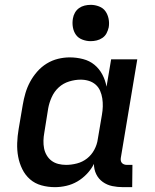

<svg xmlns="http://www.w3.org/2000/svg" viewBox="-20 -765 640 793"><path d="M207 8Q178 8 151 0.5Q124 -7 104 -24.5Q84 -42 72 -66.5Q60 -91 55 -118Q50 -145 51 -174Q52 -203 57 -232L74 -332Q78 -356 85 -380Q92 -404 104 -426.5Q116 -449 133.5 -469Q151 -489 173 -502.5Q195 -516 219.5 -522Q244 -528 268 -528Q296 -528 323 -521Q350 -514 370 -497.5Q390 -481 402.5 -457.5Q415 -434 420 -407L439 -520H547L479 -113Q478 -107 479 -101.5Q480 -96 483.5 -92Q487 -88 492.5 -86Q498 -84 504 -84H527L526 8H488Q465 8 443.5 3.5Q422 -1 404.5 -13.5Q387 -26 377.5 -45.5Q368 -65 368 -88Q357 -66 339 -47Q321 -28 299.5 -15.5Q278 -3 254 2.5Q230 8 207 8ZM253 -84Q275 -84 298 -90Q321 -96 339.5 -110.5Q358 -125 369.5 -146.5Q381 -168 384 -191L401 -291Q404 -308 404.5 -325Q405 -342 402.5 -358.5Q400 -375 393.5 -390Q387 -405 375 -415.5Q363 -426 347 -431Q331 -436 313 -436Q290 -436 265.5 -428.5Q241 -421 222.5 -404Q204 -387 193.5 -363.5Q183 -340 179 -317L163 -217Q160 -201 159.5 -184.5Q159 -168 162 -152.5Q165 -137 173 -123.5Q181 -110 193 -101Q205 -92 220.5 -88Q236 -84 253 -84ZM354 -595Q337 -595 320 -601.5Q303 -608 293.5 -621.5Q284 -635 281 -652.5Q278 -670 281 -688Q283 -701 289.5 -712.5Q296 -724 306.5 -731.5Q317 -739 329.5 -742Q342 -745 355 -745Q372 -745 389 -738.5Q406 -732 415.5 -718.5Q425 -705 428.5 -687.5Q432 -670 429 -652Q426 -639 420 -627.5Q414 -616 403 -608.5Q392 -601 379.5 -598Q367 -595 354 -595Z"/></svg>

Font: Iosevka Semibold Extended
Style: Italic
Weight: 600
Width: 7
Italic angle: -9°
Monospace: yes
Designer: Belleve Invis
Foundry: Belleve Invis
Version: Version 32.5.0; ttfautohint (v1.8.4)